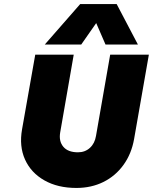

<svg xmlns="http://www.w3.org/2000/svg" viewBox="-20 -920 755 948"><path d="M376 -900H556L661 -700H501L455 -806L381 -700H201ZM154 -650H344L277 -265Q270 -222 293 -195Q316 -168 365 -168Q400 -168 424 -190Q448 -212 454 -249L524 -650H715L642 -233Q629 -160 589.5 -105.5Q550 -51 490.5 -21.5Q431 8 357 8Q265 8 199 -29.5Q133 -67 103.5 -132.5Q74 -198 89 -282Z"/></svg>

Font: Overused Grotesk Black
Style: Italic
Weight: 900
Italic angle: -10°
Version: Version 0.003